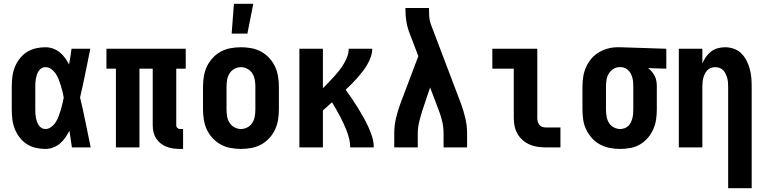

<svg xmlns="http://www.w3.org/2000/svg" viewBox="-20 -777 4040 1012"><path d="M219 8Q193 8 167.5 2Q142 -4 120.5 -18Q99 -32 83 -53Q67 -74 57.5 -98.5Q48 -123 45 -148.5Q42 -174 42 -200V-320Q42 -346 45 -371.5Q48 -397 57.5 -421.5Q67 -446 83 -467Q99 -488 120.5 -502Q142 -516 167.5 -522Q193 -528 219 -528Q240 -528 259.5 -521Q279 -514 295 -501Q311 -488 323 -471.5Q335 -455 344 -437Q348 -457 351 -478Q354 -499 357 -520H456Q443 -456 430 -391.5Q417 -327 402 -263Q418 -198 431 -132Q444 -66 458 0H359Q356 -22 352.5 -44Q349 -66 346 -88Q336 -69 324 -51.5Q312 -34 296 -20.5Q280 -7 260 0.5Q240 8 219 8ZM219 -97Q236 -97 250.5 -108Q265 -119 274 -133.5Q283 -148 289 -164Q295 -180 300 -196.5Q305 -213 309 -230Q313 -247 316 -263Q313 -280 309 -296Q305 -312 300 -328Q295 -344 289 -359.5Q283 -375 273.5 -389Q264 -403 250 -413Q236 -423 219 -423Q208 -423 199 -417.5Q190 -412 184 -403Q178 -394 174.5 -383.5Q171 -373 169 -362.5Q167 -352 166.5 -341.5Q166 -331 166 -320V-200Q166 -189 166.5 -178.5Q167 -168 169 -157.5Q171 -147 174.5 -136.5Q178 -126 184 -117Q190 -108 199 -102.5Q208 -97 219 -97Z M928 8Q910 8 892.5 5.5Q875 3 858 -3.5Q841 -10 827 -21Q813 -32 803 -47.5Q793 -63 789 -80.5Q785 -98 785 -116V-415H715V0H591V-415H541V-520H959V-415H909V-116Q909 -108 915 -102.5Q921 -97 928 -97H945V8Z M1250 8Q1223 8 1195.5 3Q1168 -2 1144 -15Q1120 -28 1101 -48.5Q1082 -69 1070.5 -93.5Q1059 -118 1054.5 -145.5Q1050 -173 1050 -200V-320Q1050 -347 1054.5 -374.5Q1059 -402 1070.5 -426.5Q1082 -451 1101 -471.5Q1120 -492 1144 -505Q1168 -518 1195.5 -523Q1223 -528 1250 -528Q1277 -528 1304.5 -523Q1332 -518 1356 -505Q1380 -492 1399 -471.5Q1418 -451 1429.5 -426.5Q1441 -402 1445.5 -374.5Q1450 -347 1450 -320V-200Q1450 -173 1445.5 -145.5Q1441 -118 1429.5 -93.5Q1418 -69 1399 -48.5Q1380 -28 1356 -15Q1332 -2 1304.5 3Q1277 8 1250 8ZM1250 -97Q1268 -97 1284.5 -106Q1301 -115 1310.5 -130.5Q1320 -146 1323 -164Q1326 -182 1326 -200V-320Q1326 -338 1323 -356Q1320 -374 1310.5 -389.5Q1301 -405 1284.5 -414Q1268 -423 1250 -423Q1232 -423 1215.5 -414Q1199 -405 1189.5 -389.5Q1180 -374 1177 -356Q1174 -338 1174 -320V-200Q1174 -182 1177 -164Q1180 -146 1189.5 -130.5Q1199 -115 1215.5 -106Q1232 -97 1250 -97ZM1201 -600 1213 -757H1315L1284 -600Z M1558 0V-520H1682V-312Q1697 -327 1711.5 -342Q1726 -357 1740.5 -373Q1755 -389 1768 -405.5Q1781 -422 1792 -440.5Q1803 -459 1810.5 -479Q1818 -499 1818 -520H1942Q1942 -498 1934.5 -477Q1927 -456 1916 -437Q1905 -418 1891.5 -400.5Q1878 -383 1863.5 -366.5Q1849 -350 1833.5 -334.5Q1818 -319 1802 -304Q1819 -281 1835 -257Q1851 -233 1866 -209Q1881 -185 1895 -160Q1909 -135 1921 -109Q1933 -83 1941.5 -56Q1950 -29 1950 0H1826Q1826 -22 1821 -43Q1816 -64 1808.5 -84Q1801 -104 1792 -123.5Q1783 -143 1773 -162.5Q1763 -182 1752 -200.5Q1741 -219 1730 -238Q1718 -227 1706 -216.5Q1694 -206 1682 -195V0Z M2058 0V-74Q2058 -114 2067 -153Q2076 -192 2090 -230L2185 -481L2135 -612Q2125 -640 2121 -669Q2117 -698 2117 -728V-735H2241V-728Q2241 -708 2242.5 -688Q2244 -668 2251 -649L2410 -230Q2424 -192 2433 -153Q2442 -114 2442 -74V0H2318V-74Q2318 -104 2311.5 -134Q2305 -164 2294 -192L2247 -316L2206 -194Q2197 -165 2189.5 -135Q2182 -105 2182 -74V0Z M2858 0Q2837 0 2815 -3Q2793 -6 2773 -14.5Q2753 -23 2736 -37.5Q2719 -52 2708 -71Q2697 -90 2692.5 -111.5Q2688 -133 2688 -155V-415H2575V-520H2812V-155Q2812 -145 2814.5 -135.5Q2817 -126 2823.5 -118.5Q2830 -111 2839.5 -108Q2849 -105 2858 -105H2934V0Z M3249 8Q3222 8 3195 3Q3168 -2 3143.5 -15Q3119 -28 3100.5 -48.5Q3082 -69 3070 -93.5Q3058 -118 3054 -145.5Q3050 -173 3050 -200V-320Q3050 -346 3054 -372Q3058 -398 3068.5 -422Q3079 -446 3096 -466.5Q3113 -487 3135.5 -500.5Q3158 -514 3183.5 -521Q3209 -528 3235 -528H3250L3492 -520V-415L3396 -418Q3407 -410 3416 -399Q3425 -388 3431.5 -375Q3438 -362 3440 -348Q3442 -334 3442 -320V-200Q3442 -173 3438 -146.5Q3434 -120 3423 -95Q3412 -70 3394 -49.5Q3376 -29 3353 -15.5Q3330 -2 3303 3Q3276 8 3249 8ZM3249 -97Q3260 -97 3271.5 -101Q3283 -105 3291.5 -113Q3300 -121 3305 -131.5Q3310 -142 3313 -153.5Q3316 -165 3317 -176.5Q3318 -188 3318 -200V-320Q3318 -337 3316 -353.5Q3314 -370 3306.5 -385.5Q3299 -401 3285.5 -411.5Q3272 -422 3255 -423H3245Q3227 -423 3212 -413Q3197 -403 3188 -387.5Q3179 -372 3176.5 -354.5Q3174 -337 3174 -320V-200Q3174 -182 3177 -164Q3180 -146 3189 -130.5Q3198 -115 3214.5 -106Q3231 -97 3249 -97Z M3818 215V-320Q3818 -332 3817 -343.5Q3816 -355 3813 -366Q3810 -377 3805 -387.5Q3800 -398 3792 -406.5Q3784 -415 3773 -419Q3762 -423 3750 -423Q3738 -423 3727 -419Q3716 -415 3708 -406.5Q3700 -398 3695 -387.5Q3690 -377 3687 -366Q3684 -355 3683 -343.5Q3682 -332 3682 -320V0H3558V-520H3682V-442Q3689 -460 3700.5 -476.5Q3712 -493 3727.5 -505Q3743 -517 3762.5 -522.5Q3782 -528 3802 -528Q3825 -528 3848 -520Q3871 -512 3887.5 -495.5Q3904 -479 3915 -457.5Q3926 -436 3932 -413.5Q3938 -391 3940 -367.5Q3942 -344 3942 -320V215Z"/></svg>

Font: Iosevka Curly Extrabold
Style: Regular
Weight: 800
Monospace: yes
Designer: Belleve Invis
Foundry: Belleve Invis
Version: Version 22.1.2; ttfautohint (v1.8.4)